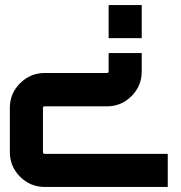

<svg xmlns="http://www.w3.org/2000/svg" viewBox="-20 -740 715 760"><path d="M644 0H157Q100 0 59.5 -40.5Q19 -81 19 -138V-313Q19 -370 59.5 -410.5Q100 -451 157 -451H403Q410 -451 410 -457V-530H541V-457Q541 -400 500.5 -359.5Q460 -319 403 -319H157Q150 -319 150 -313V-138Q150 -131 157 -131H644ZM541 -720V-589H410V-720Z"/></svg>

Font: Orbitron
Style: Bold
Weight: 700
Designer: Matt McInerney
Foundry: Matt McInerney
Version: Version 001.001